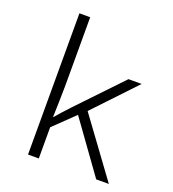

<svg xmlns="http://www.w3.org/2000/svg" viewBox="-138 -865 875 971"><g transform="rotate(20 300.0 -380.0)"><path d="M123 0V-760H181V-390Q181 -350 179.5 -307Q178 -264 177 -222H179Q196 -242 213 -261Q230 -280 249 -300L470 -532H541L331 -310L558 0H490L292 -275L181 -168V0Z"/></g></svg>

Font: Noto Sans Mono Light
Style: Regular
Weight: 300
Designer: Monotype Design Team
Foundry: Monotype Imaging Inc.
Version: Version 2.014; ttfautohint (v1.8.4.7-5d5b)